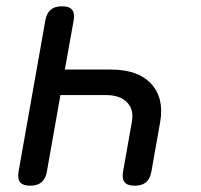

<svg xmlns="http://www.w3.org/2000/svg" viewBox="-20 -580 640 610"><path d="M177 -560Q200 -560 209 -549Q218 -538 214 -515L186 -359H333Q418 -359 460 -314Q502 -269 489 -193L461 -35Q457 -12 444 -1Q431 10 408 10Q385 10 376 -1Q367 -12 371 -35L399 -193Q406 -232 383.5 -255Q361 -278 316 -278H172L129 -35Q125 -12 112 -1Q99 10 76 10Q53 10 44 -1Q35 -12 39 -35L124 -515Q128 -538 141 -549Q154 -560 177 -560Z"/></svg>

Font: Maple Mono Normal NL
Style: Italic
Weight: 400
Italic angle: -10°
Monospace: yes
Designer: subframe7536
Version: Version 7.000